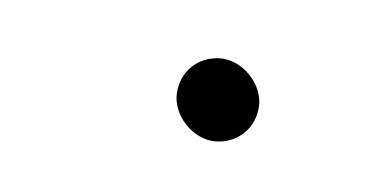

<svg xmlns="http://www.w3.org/2000/svg" viewBox="-23 -357 187 97"><g transform="rotate(5 70.5 -308.0)"><path d="M66.2 -309.5C65.6 -298.2 76.3 -287 87.5 -287C98.8 -287 107.5 -295.2 108.1 -306.5C108.7 -317.8 98 -329 86.7 -329C75.5 -329 66.8 -320.8 66.2 -309.5Z"/></g></svg>

Font: Just Breathe
Style: Obl1
Weight: 400
Foundry: Cannot Into Space Fonts
Version: Version 0.72